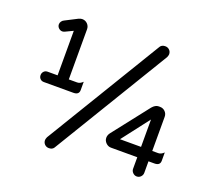

<svg xmlns="http://www.w3.org/2000/svg" viewBox="-125 -860 1119 1037"><g transform="rotate(20 435.0 -342.0)"><path d="M218.8 -9.8Q218.8 -15.6 223.6 -27.3L627.9 -694.3Q636.7 -708 656.2 -708Q670.9 -708 680.7 -698.2Q690.4 -688.5 690.4 -673.8Q690.4 -668 685.5 -656.2L281.2 10.7Q272.5 24.4 252.9 24.4Q238.3 24.4 228.5 14.6Q218.8 4.9 218.8 -9.8ZM76.2 -331.1Q76.2 -343.8 84.5 -352.5Q92.8 -361.3 105.5 -361.3H163.1V-617.2L120.1 -596.7Q111.3 -592.8 105.5 -592.8Q93.8 -592.8 84.5 -601.6Q75.2 -610.4 75.2 -623Q75.2 -631.8 80.6 -639.6Q85.9 -647.5 94.7 -651.4L165 -687.5Q176.8 -692.4 184.6 -692.4Q203.1 -692.4 215.3 -679.7Q227.5 -667 227.5 -649.4V-361.3H275.4Q292 -361.3 307.6 -377Q307.6 -361.3 307.6 -329.1Q307.6 -301.8 275.4 -301.8H105.5Q92.8 -301.8 84.5 -310.1Q76.2 -318.4 76.2 -331.1ZM718.8 -26.4V-92.8H567.4Q550.8 -92.8 538.1 -105.5Q525.4 -118.2 525.4 -134.8Q525.4 -150.4 536.1 -164.1L697.3 -370.1Q714.8 -390.6 733.4 -390.6H741.2Q758.8 -390.6 771 -378.4Q783.2 -366.2 783.2 -348.6V-152.3H817.4Q834 -152.3 849.6 -168Q849.6 -152.3 849.6 -120.1Q849.6 -92.8 817.4 -92.8H783.2V-26.4Q783.2 -13.7 773.9 -3.9Q764.6 5.9 751 5.9Q738.3 5.9 728.5 -3.9Q718.8 -13.7 718.8 -26.4ZM718.8 -309.6 597.7 -152.3H718.8Z"/></g></svg>

Font: YuPearl-Regular
Style: Regular
Weight: 400
Designer: Max Yao
Foundry: Max-Everyday
Version: Version 1.011; ttfautohint (v1.8.3)